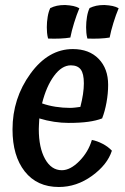

<svg xmlns="http://www.w3.org/2000/svg" viewBox="-20 -734 501 767"><path d="M148 -321Q173 -312 202 -307.5Q231 -303 260 -303Q269 -303 282 -304.5Q295 -306 301 -307Q308 -334 311.5 -357.5Q315 -381 315 -401Q315 -440 302.5 -456.5Q290 -473 263 -473Q227 -473 196 -431Q165 -389 148 -321ZM347 -175Q368 -171 390 -159.5Q412 -148 427 -132Q409 -76 347.5 -31.5Q286 13 215 13Q128 13 79 -49Q30 -111 30 -217Q30 -341 101.5 -439.5Q173 -538 271 -538Q336 -538 374 -499Q412 -460 412 -395Q412 -361 405.5 -325Q399 -289 388 -261Q365 -252 332.5 -247.5Q300 -243 254 -243Q226 -243 196 -247.5Q166 -252 137 -261Q136 -241 135.5 -233Q135 -225 135 -218Q135 -144 160 -99Q185 -54 227 -54Q261 -54 297 -90.5Q333 -127 347 -175ZM240 -714Q259 -713 273 -710Q287 -707 297 -701Q286 -675 276 -642.5Q266 -610 261 -584Q243 -581 220 -580Q197 -579 172 -580Q169 -592 168 -603Q167 -614 167 -625Q167 -646 170.5 -667Q174 -688 181 -702Q194 -708 207.5 -711Q221 -714 240 -714ZM397 -714Q416 -713 430 -710Q444 -707 454 -701Q443 -675 433 -642.5Q423 -610 418 -584Q400 -581 377 -580Q354 -579 329 -580Q326 -592 325 -603Q324 -614 324 -625Q324 -646 327.5 -667Q331 -688 338 -702Q351 -708 364.5 -711Q378 -714 397 -714Z"/></svg>

Font: Atma Medium
Style: Regular
Weight: 500
Designer: Gregori Vincens, Jeremie Hornus, Riccardo Olocco, Yoann Minet.
Foundry: black foundry
Version: Version 1.101;PS 1.100;hotconv 1.0.86;makeotf.lib2.5.63406